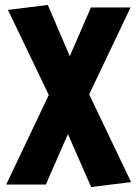

<svg xmlns="http://www.w3.org/2000/svg" viewBox="-20 -555 558 775"><path d="M5 190 208 -237V-107L12 -515L173 -535L290 -262H233L347 -525H507L309 -109V-239L509 180L348 200L225 -80H283L165 190Z"/></svg>

Font: Radio Canada
Style: Regular
Weight: 400
Designer: Charles Daoud, Etienne Aubert Bonn, Alexandre Saumier Demers, Jacques Le Bailly
Foundry: Radio-Canada
Version: Version 2.104;gftools[0.9.28.dev5+ged2979d]